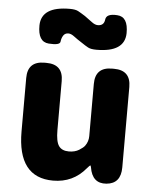

<svg xmlns="http://www.w3.org/2000/svg" viewBox="-58 -897 770 959"><g transform="rotate(5 327.0 -417.0)"><path d="M244 14Q66 14 66 -217V-485Q66 -569 150 -569H160Q244 -569 244 -485V-239Q244 -182 259.5 -160Q275 -138 310 -138Q340 -138 361 -151Q382 -164 389 -174Q405 -196 405 -223V-485Q405 -569 489 -569H499Q583 -569 583 -485V-82Q583 0 511 6Q440 12 427 -69Q425 -78 423 -78Q421 -78 407 -62Q344 14 244 14ZM403 -656Q375 -656 361 -663.5Q347 -671 325 -686Q303 -700 286.5 -712.5Q270 -725 257 -725Q240 -725 231.5 -712Q223 -699 221 -680.5Q219 -662 163 -666Q108 -670 109 -753Q111 -848 253 -848Q281 -848 295 -840.5Q309 -833 331 -819Q352 -804 368.5 -791.5Q385 -779 399 -779Q430 -779 433.5 -810Q437 -841 492 -837Q547 -834 546 -751Q544 -656 403 -656Z"/></g></svg>

Font: Resource Han Rounded JP Heavy
Style: Regular
Weight: 900
Designer: Cyano Hao (round all glyphs); Ryoko NISHIZUKA 西塚涼子 (kana, bopomofo & ideographs); Paul D. Hunt (Latin, Greek & Cyrillic)
Foundry: Cyano Hao
Version: 0.990